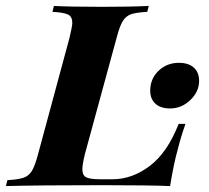

<svg xmlns="http://www.w3.org/2000/svg" viewBox="-64 -628 704 648"><path d="M536 -124Q523 -79 510 0Q442 -3 280 -3Q64 -3 -44 0L-39 -20Q-3 -22 15 -28Q33 -34 43.5 -51Q54 -68 64 -106L171 -502Q180 -540 180 -551Q180 -572 165.5 -579Q151 -586 113 -588L118 -608Q169 -605 282 -605Q377 -605 438 -608L433 -588Q396 -586 378.5 -580Q361 -574 350.5 -557Q340 -540 330 -502L222 -106Q214 -72 214 -57Q214 -36 227 -29.5Q240 -23 274 -23H316Q382 -23 441.5 -68Q501 -113 539 -210H562Q546 -165 536 -124ZM540 -416Q572 -416 590 -400Q608 -384 608 -355Q608 -319 578.5 -290.5Q549 -262 510 -262Q478 -262 460.5 -278Q443 -294 443 -322Q443 -362 471 -389Q499 -416 540 -416Z"/></svg>

Font: Playfair Display SC
Style: Bold Italic
Weight: 700
Italic angle: -14°
Designer: Claus Eggers Sørensen
Foundry: Claus Eggers Sørensen
Version: Version 1.200; ttfautohint (v1.6)